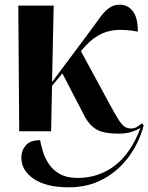

<svg xmlns="http://www.w3.org/2000/svg" viewBox="-20 -560 633 819"><path d="M62 0 58 -536H209L202 -210L361 -423Q388 -460 407 -486Q426 -512 445.5 -526Q465 -540 492 -540Q525 -540 546.5 -512.5Q568 -485 568 -425Q516 -435 475 -432Q434 -429 398 -408Q362 -387 326 -343L325 -342L441 -128Q466 -82 481 -57Q496 -32 508.5 -22Q521 -12 540 -12Q554 -12 565.5 -19.5Q577 -27 586 -34L593 -25Q574 47 530.5 107Q487 167 422 203Q357 239 273 239Q177 239 124 203Q71 167 71 112Q71 82 90 60Q109 38 151 38Q155 59 163 86Q171 113 188 139Q205 165 235 182Q265 199 311 199Q400 199 469 147Q538 95 579 -14Q564 -5 541.5 2.5Q519 10 484 10Q424 10 394 -6.5Q364 -23 343 -60L246 -247L202 -194L198 0Z"/></svg>

Font: Noto Serif Display SemiCondensed
Style: Bold
Weight: 700
Width: 4
Designer: Monotype Design Team
Foundry: Monotype Imaging Inc.
Version: Version 2.009